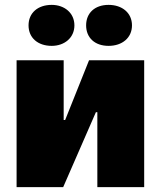

<svg xmlns="http://www.w3.org/2000/svg" viewBox="-20 -767 659 787"><path d="M425 -579C481 -579 521 -612 521 -663C521 -714 481 -747 425 -747C369 -747 333 -714 333 -663C333 -612 369 -579 425 -579ZM192 -579C244 -579 285 -612 285 -663C285 -714 244 -747 192 -747C135 -747 97 -714 97 -663C97 -612 135 -579 192 -579ZM48 0H239L373 -307H379V0H571V-520H345L247 -275H241V-520H48Z"/></svg>

Font: Fixel Text Black
Style: Regular
Weight: 900
Width: 4
Designer: AlfaBravo + MacPaw
Foundry: Kyrylo Tkachov, Marchela Mozhyna, Serhii Makarenko, Maria Weinstein, Zakhar Kryvoshyya
Version: Version 1.211